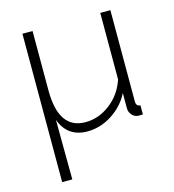

<svg xmlns="http://www.w3.org/2000/svg" viewBox="-109 -611 831 915"><g transform="rotate(-15 306.5 -154.0)"><path d="M85 -520H135V-227Q135 -35 267 -35Q333 -35 389.5 -78.5Q446 -122 469 -192V-520H519V-70Q519 -45 540 -45V0Q523 1 514 0Q497 -2 485.5 -16Q474 -30 474 -48V-123Q444 -64 386.5 -27Q329 10 265 10Q167 10 133 -82L135 212H85Z"/></g></svg>

Font: Raleway-v4020 Light
Style: Regular
Weight: 300
Designer: Matt McInerney, Pablo Impallari, Rodrigo Fuenzalida
Foundry: Matt McInerney, Pablo Impallari, Rodrigo Fuenzalida
Version: Version 4.020;PS 004.020;hotconv 1.0.88;makeotf.lib2.5.64775